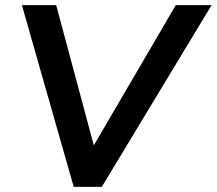

<svg xmlns="http://www.w3.org/2000/svg" viewBox="-20 -725 841 745"><path d="M266 0 65 -705H198L344 -161L662 -705H801L375 0Z"/></svg>

Font: Mulish
Style: Bold Italic
Weight: 700
Italic angle: -9°
Designer: Vernon Adams
Foundry: Vernon Adams
Version: Version 3.603; ttfautohint (v1.8.3)